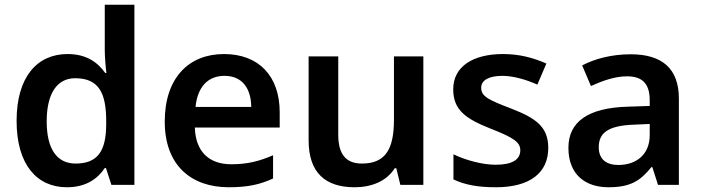

<svg xmlns="http://www.w3.org/2000/svg" viewBox="-20 -780 2959 810"><path d="M262 10C343 10 392 -26 422 -71H427L450 0H547V-760H422V-569C422 -540 426 -493 429 -472H424C392 -517 345 -552 265 -552C137 -552 50 -456 50 -270C50 -85 136 10 262 10ZM299 -90C219 -90 177 -153 177 -268C177 -383 219 -450 297 -450C398 -450 428 -386 428 -269V-253C427 -144 393 -90 299 -90Z M925 -552C776 -552 675 -451 675 -267C675 -82 787 10 945 10C1026 10 1078 -2 1132 -27V-125C1074 -100 1024 -87 956 -87C859 -87 805 -143 802 -242H1160V-306C1160 -460 1071 -552 925 -552ZM927 -460C1003 -460 1039 -406 1040 -329H805C813 -413 857 -460 927 -460Z M1766 -542H1642V-276C1642 -156 1610 -90 1507 -90C1438 -90 1407 -131 1407 -212V-542H1282V-188C1282 -50 1354 10 1476 10C1545 10 1610 -14 1645 -70H1652L1669 0H1766Z M2293 -156C2293 -246 2239 -282 2139 -321C2040 -359 2010 -373 2010 -410C2010 -441 2042 -460 2099 -460C2144 -460 2198 -445 2247 -423L2285 -512C2228 -537 2170 -552 2102 -552C1976 -552 1892 -500 1892 -403C1892 -314 1948 -278 2048 -238C2148 -199 2175 -180 2175 -146C2175 -108 2143 -85 2071 -85C2015 -85 1945 -104 1893 -129V-23C1942 0 1996 10 2072 10C2216 10 2293 -51 2293 -156Z M2641 -551C2560 -551 2489 -532 2436 -504L2473 -417C2521 -439 2574 -458 2625 -458C2685 -458 2721 -432 2721 -357V-333L2629 -330C2461 -325 2378 -267 2378 -156C2378 -43 2450 10 2547 10C2638 10 2681 -16 2728 -75H2732L2756 0H2844V-364C2844 -490 2774 -551 2641 -551ZM2654 -254 2721 -257V-210C2721 -127 2663 -84 2589 -84C2539 -84 2506 -107 2506 -159C2506 -217 2542 -250 2654 -254Z"/></svg>

Font: Noto Sans Syriac SemiBold
Style: Regular
Weight: 600
Designer: Patrick Giasson and the Monotype Design Team
Foundry: Monotype Imaging Inc.
Version: Version 3.000